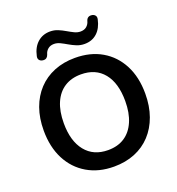

<svg xmlns="http://www.w3.org/2000/svg" viewBox="-163 -1063 1111 1204"><g transform="rotate(-20 392.5 -460.5)"><path d="M393 10Q291 10 214.5 -35Q138 -80 96 -161.5Q54 -243 54 -353Q54 -436 78 -502.5Q102 -569 146.5 -616.5Q191 -664 253.5 -689.5Q316 -715 393 -715Q496 -715 572 -670.5Q648 -626 690 -545Q732 -464 732 -354Q732 -271 708 -204Q684 -137 639.5 -89Q595 -41 532.5 -15.5Q470 10 393 10ZM393 -100Q458 -100 503.5 -130Q549 -160 573.5 -217Q598 -274 598 -353Q598 -473 544.5 -539Q491 -605 393 -605Q329 -605 283 -575.5Q237 -546 212.5 -489.5Q188 -433 188 -353Q188 -234 242 -167Q296 -100 393 -100ZM203 -769Q187 -770 178 -780Q169 -790 173 -807Q185 -863 219.5 -893.5Q254 -924 303 -924Q331 -924 355 -914Q379 -904 401 -891Q423 -878 443.5 -868Q464 -858 484 -858Q510 -858 525.5 -871.5Q541 -885 546 -905Q550 -919 559 -925.5Q568 -932 581 -931Q597 -930 606 -920Q615 -910 611 -893Q599 -837 565.5 -806.5Q532 -776 482 -776Q454 -776 429.5 -786Q405 -796 383 -809Q361 -822 340.5 -832Q320 -842 300 -842Q275 -842 259 -828.5Q243 -815 238 -795Q234 -782 225.5 -775Q217 -768 203 -769Z"/></g></svg>

Font: Nunito
Style: Bold
Weight: 700
Designer: Vernon Adams
Foundry: Vernon Adams
Version: Version 3.602